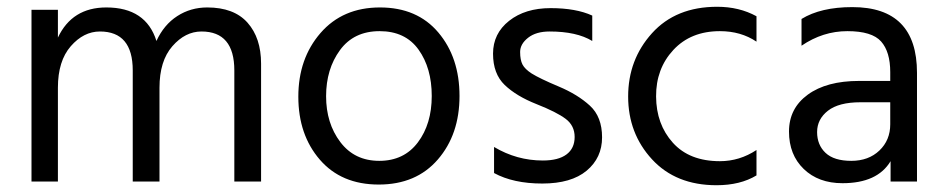

<svg xmlns="http://www.w3.org/2000/svg" viewBox="-20 -536 2795 567"><path d="M751 0H672V-328Q672 -443 575 -443Q527 -443 489 -399.5Q451 -356 451 -277V0H372V-328Q372 -443 275 -443Q227 -443 189 -399.5Q151 -356 151 -277V0H73V-507H151V-425Q193 -514 294 -514Q411 -514 442 -415Q464 -463 503.5 -488.5Q543 -514 592 -514Q671 -514 711 -469Q751 -424 751 -348Z M1101 -444Q1025 -444 984 -388Q943 -332 943 -252Q943 -172 985 -116.5Q1027 -61 1100 -61Q1173 -61 1214 -115.5Q1255 -170 1255 -252.5Q1255 -335 1216 -389.5Q1177 -444 1101 -444ZM1102 -514Q1212 -514 1274.5 -440Q1337 -366 1337 -252.5Q1337 -139 1273 -65Q1209 9 1098.5 9Q988 9 924.5 -64.5Q861 -138 861 -250.5Q861 -363 926.5 -438.5Q992 -514 1102 -514Z M1439 -25V-102Q1506 -62 1583 -62Q1629 -62 1653 -80Q1677 -98 1677 -131.5Q1677 -165 1650.5 -185Q1624 -205 1564.5 -228.5Q1505 -252 1470.5 -285Q1436 -318 1436 -377.5Q1436 -437 1483.5 -474.5Q1531 -512 1606 -512Q1681 -512 1729 -490V-415Q1683 -443 1603 -443Q1563 -443 1539.5 -424.5Q1516 -406 1516 -382.5Q1516 -359 1523 -345.5Q1530 -332 1550 -319Q1574 -304 1630 -280.5Q1686 -257 1722 -224Q1758 -191 1758 -130.5Q1758 -70 1712.5 -32Q1667 6 1581.5 6Q1496 6 1439 -25Z M2096 11Q1976 11 1905.5 -65.5Q1835 -142 1835 -251Q1835 -360 1905.5 -438Q1976 -516 2098 -516Q2163 -516 2214 -488V-413Q2168 -444 2106 -444Q2020 -444 1968.5 -388.5Q1917 -333 1917.5 -251Q1918 -169 1967 -114.5Q2016 -60 2106 -60Q2164 -60 2214 -93V-18Q2166 11 2096 11Z M2468 5Q2397 5 2353.5 -37Q2310 -79 2310 -147.5Q2310 -216 2365.5 -256.5Q2421 -297 2517 -297H2609V-323Q2609 -383 2582 -413.5Q2555 -444 2482.5 -444Q2410 -444 2347 -401V-480Q2404 -515 2497 -515Q2688 -515 2688 -321V0H2610V-60Q2571 5 2468 5ZM2609 -169V-234H2521Q2457 -234 2425 -209Q2393 -184 2393 -146Q2393 -108 2418 -84.5Q2443 -61 2494 -61Q2545 -61 2577 -91.5Q2609 -122 2609 -169Z"/></svg>

Font: Hind Jalandhar
Style: Regular
Weight: 400
Designer: Namrata Goyal
Foundry: Indian Type Foundry
Version: Version 0.702;PS 1.0;hotconv 1.0.81;makeotf.lib2.5.63406